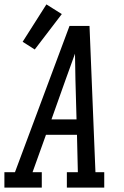

<svg xmlns="http://www.w3.org/2000/svg" viewBox="-46 -853 566 873"><path d="M-26 0V-70H22L270 -735H361L388 -70H428V0H258V-70H308L304 -240H163L102 -70H144V0ZM302 -310 297 -490Q297 -520 296 -549.5Q295 -579 295 -609Q284 -579 273.5 -549.5Q263 -520 252 -490L188 -310ZM112 -628 57 -663 165 -833 235 -789Z"/></svg>

Font: Iosevka Slab Oblique
Style: Regular
Weight: 400
Italic angle: -9°
Monospace: yes
Designer: Belleve Invis
Foundry: Belleve Invis
Version: Version 11.1.1; ttfautohint (v1.8.3)